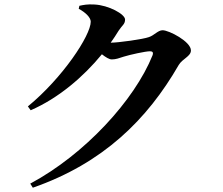

<svg xmlns="http://www.w3.org/2000/svg" viewBox="-20 -814 1040 895"><path d="M110 -318 123 -300C252 -356 368 -455 455 -561C473 -547 489 -537 501 -537C520 -537 536 -543 557 -550C586 -559 658 -575 679 -575C691 -575 696 -570 691 -556C607 -347 375 -94 121 42L133 61C460 -53 666 -256 813 -511C831 -541 870 -551 870 -579C870 -620 768 -673 738 -673C716 -673 699 -649 674 -641C647 -631 531 -615 496 -615C509 -634 522 -652 533 -671C550 -697 563 -701 563 -723C563 -748 486 -790 420 -793C387 -795 369 -791 350 -787L347 -773C379 -756 403 -732 403 -713C403 -649 272 -451 110 -318Z"/></svg>

Font: Source Han Serif CN
Style: Bold
Weight: 700
Designer: Ryoko NISHIZUKA 西塚涼子 (kana & ideographs); Frank Grießhammer (Latin, Greek & Cyrillic); Wenlong ZHANG 张文龙 (bopomofo); San
Foundry: Adobe
Version: Version 2.003;hotconv 1.1.1;makeotfexe 2.6.0